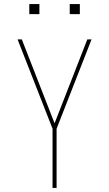

<svg xmlns="http://www.w3.org/2000/svg" viewBox="-20 -930 540 950"><path d="M240 0V-293L67 -735H88L250 -320L412 -735H433L260 -293V0ZM325 -860V-910H375V-860ZM125 -860V-910H175V-860Z"/></svg>

Font: Iosevka SS04 Thin
Style: Regular
Weight: 100
Monospace: yes
Designer: Belleve Invis
Foundry: Belleve Invis
Version: Version 19.0.0; ttfautohint (v1.8.4)